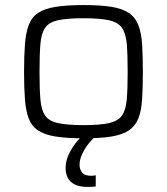

<svg xmlns="http://www.w3.org/2000/svg" viewBox="-20 -538 659 758"><path d="M310 8Q243 8 199.5 1Q156 -6 130.5 -23Q105 -40 93.5 -70Q82 -100 78.5 -145.5Q75 -191 75 -254Q75 -318 78.5 -363.5Q82 -409 93.5 -439.5Q105 -470 130.5 -487Q156 -504 199.5 -511Q243 -518 310 -518Q377 -518 420 -511Q463 -504 488.5 -487Q514 -470 526 -439.5Q538 -409 541 -363.5Q544 -318 544 -254Q544 -191 541 -145.5Q538 -100 526 -70Q514 -40 488.5 -23Q463 -6 420 1Q377 8 310 8ZM310 -44Q375 -44 410.5 -52Q446 -60 461.5 -82Q477 -104 480.5 -145.5Q484 -187 484 -254Q484 -322 480.5 -364Q477 -406 461.5 -428Q446 -450 410.5 -458Q375 -466 310 -466Q245 -466 209 -458Q173 -450 158 -428Q143 -406 139.5 -364Q136 -322 136 -254Q136 -187 139.5 -145.5Q143 -104 158 -82Q173 -60 209 -52Q245 -44 310 -44ZM327 200Q294 200 274.5 190Q255 180 247 163Q239 146 239 126Q239 91 260 54.5Q281 18 314 -10L357 0Q344 11 329 30Q314 49 304 71Q294 93 294 113Q294 130 304 143Q314 156 341 156Q344 156 348 155.5Q352 155 358 154V198Q350 199 343 199.5Q336 200 327 200Z"/></svg>

Font: Saira SemiExpanded Light
Style: Regular
Weight: 300
Width: 6
Designer: Hector Gatti with collaboration of the Omnibus-Type team
Foundry: Omnibus-Type
Version: Version 1.101